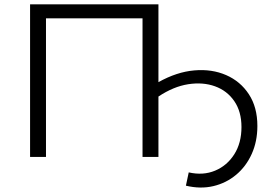

<svg xmlns="http://www.w3.org/2000/svg" viewBox="-20 -720 1244 881"><path d="M118 0V-700H707V-343Q791 -390 871.5 -397Q952 -404 1017.5 -375.5Q1083 -347 1122 -287.5Q1161 -228 1161 -142Q1161 -71 1135 -13.5Q1109 44 1063.5 82Q1018 120 959 134Q900 148 833 132L846 71Q912 86 967 63Q1022 40 1055 -12Q1088 -64 1088 -137Q1088 -208 1055 -256Q1022 -304 966.5 -324Q911 -344 843.5 -333.5Q776 -323 707 -277V0H634V-636H191V0Z"/></svg>

Font: Montserrat
Style: Regular
Weight: 400
Designer: Julieta Ulanovsky
Foundry: Julieta Ulanovsky
Version: Version 9.000; ttfautohint (v1.8.4.7-5d5b)